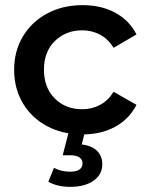

<svg xmlns="http://www.w3.org/2000/svg" viewBox="-20 -517 574 747"><path d="M301 -497Q374 -497 428.5 -467.5Q483 -438 511 -383L422 -331Q401 -365 369.5 -382Q338 -399 300 -399Q236 -399 193.5 -357.5Q151 -316 151 -246Q151 -176 193 -134Q235 -92 300 -92Q338 -92 369.5 -109Q401 -126 422 -160L511 -109Q482 -53 427.5 -23.5Q373 6 301 6Q224 6 163.5 -26Q103 -58 69 -115.5Q35 -173 35 -245.5Q35 -318 69 -375Q103 -432 163.5 -464.5Q224 -497 301 -497ZM168 190 190 136Q218 151 252 151Q301 151 301 118Q301 104 289 95.5Q277 87 252 87H224L248 -6H311L298 45Q338 50 358 70.5Q378 91 378 122Q378 162 344 186Q310 210 253 210Q203 210 168 190Z"/></svg>

Font: Montserrat Ace
Style: Bold
Weight: 600
Designer: Julieta Ulanovsky
Foundry: Julieta Ulanovsky
Version: Version 1